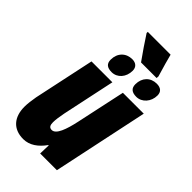

<svg xmlns="http://www.w3.org/2000/svg" viewBox="-270 -960 1047 1047"><g transform="rotate(45 253.0 -437.0)"><path d="M298 -740H418L419 -753C400 -815 390 -854 382 -884H206V-875C224 -846 274 -773 298 -740ZM222 -589C265 -589 298 -626 298 -676C298 -703 281 -719 252 -719C204 -719 170 -685 170 -634C170 -603 187 -589 222 -589ZM412 -589C454 -589 489 -627 489 -676C489 -704 472 -719 441 -719C393 -719 360 -685 360 -634C360 -604 377 -589 412 -589ZM139 10C187 10 227 -19 259 -64H262L260 0H389L506 -553H345L284 -269C268 -195 247 -135 214 -135C195 -135 189 -148 189 -170C189 -188 193 -217 199 -247L264 -553H103L28 -201C23 -172 19 -143 19 -120C19 -40 61 10 139 10Z"/></g></svg>

Font: Noto Sans UI Condensed Black
Style: Italic
Weight: 900
Width: 3
Italic angle: -192°
Designer: Monotype Design Team
Foundry: Monotype Imaging Inc.
Version: Version 1.901